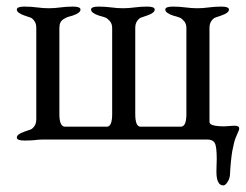

<svg xmlns="http://www.w3.org/2000/svg" viewBox="-20 -423 745 582"><path d="M609 0H107Q98 0 87 1.5Q76 3 54 3Q31 3 31 -6Q31 -16 54 -24Q67 -28 73 -30.5Q79 -33 84.5 -41Q90 -49 90 -62V-338Q90 -351 84.5 -359Q79 -367 73 -369.5Q67 -372 54 -376Q31 -384 31 -394Q31 -403 54 -403Q74 -403 92.5 -400.5Q111 -398 128 -398Q145 -398 163 -400.5Q181 -403 201 -403Q224 -403 224 -394Q224 -384 201 -376Q190 -373 185.5 -371.5Q181 -370 173.5 -365.5Q166 -361 163 -354.5Q160 -348 160 -338V-77Q160 -39 177 -39H304Q320 -39 320 -77V-338Q320 -351 313 -359Q306 -367 300 -369.5Q294 -372 279 -376Q256 -384 256 -394Q256 -403 279 -403Q299 -403 317.5 -400.5Q336 -398 353 -398Q370 -398 388 -400.5Q406 -403 426 -403Q449 -403 449 -394Q449 -384 426 -376Q413 -372 407 -369.5Q401 -367 395.5 -359Q390 -351 390 -338V-77Q390 -39 406 -39H528Q545 -39 545 -77V-338Q545 -351 538 -359Q531 -367 525 -369.5Q519 -372 504 -376Q481 -384 481 -394Q481 -403 504 -403Q524 -403 542.5 -400.5Q561 -398 578 -398Q595 -398 613 -400.5Q631 -403 651 -403Q674 -403 674 -394Q674 -384 651 -376Q638 -372 632 -369.5Q626 -367 620.5 -359Q615 -351 615 -338V-53Q615 -40 661 -40Q665 -40 675 -41Q685 -42 690 -42Q705 -42 705 -34Q705 -30 704 -28Q703 -26 699.5 -17.5Q696 -9 694 -4.5Q692 0 689 12Q686 24 684 35.5Q682 47 680 66.5Q678 86 677 108Q676 119 669.5 129Q663 139 657 139Q636 139 636 97Q636 90 636.5 77Q637 64 637 59Q637 21 631 10.5Q625 0 609 0Z"/></svg>

Font: EB Garamond 08
Style: Regular
Weight: 400
Version: Version 0.016 ; ttfautohint (v1.5)